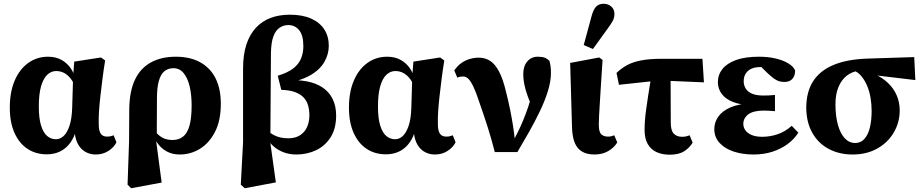

<svg xmlns="http://www.w3.org/2000/svg" viewBox="-20 -805 4895 1019"><path d="M228 14Q170 14 126 -15Q82 -44 57 -99.5Q32 -155 32 -234Q32 -317 58 -377.5Q84 -438 130 -471Q176 -504 235 -504Q276 -504 306.5 -487Q337 -470 356.5 -441Q376 -412 382 -373H398L382 -339Q370 -369 354.5 -388.5Q339 -408 320 -418Q301 -428 278 -428Q251 -428 230 -407.5Q209 -387 197.5 -345.5Q186 -304 186 -240Q186 -177 198 -138.5Q210 -100 230.5 -83Q251 -66 277 -66Q299 -66 317.5 -83Q336 -100 348.5 -136.5Q361 -173 363 -231L368 -397L374 -478L516 -500L538 -484Q530 -435 524 -387.5Q518 -340 513 -296.5Q508 -253 505.5 -215Q503 -177 504 -145Q504 -112 514.5 -96Q525 -80 548 -80Q559 -80 567.5 -82Q576 -84 583 -87L598 -50Q585 -23 555.5 -4Q526 15 488 15Q460 15 436 2.5Q412 -10 396.5 -35.5Q381 -61 377 -98H379Q366 -61 344 -36Q322 -11 293 1.5Q264 14 228 14Z M657 175 665 -54 666 -225Q667 -320 696 -381.5Q725 -443 780.5 -473.5Q836 -504 913 -504Q989 -504 1042.5 -474.5Q1096 -445 1124 -389.5Q1152 -334 1152 -254Q1152 -166 1121.5 -106Q1091 -46 1041.5 -15.5Q992 15 934 15Q894 15 863.5 -2Q833 -19 812 -50.5Q791 -82 779 -123H770L779 -144Q798 -111 817 -93Q836 -75 855 -68.5Q874 -62 896 -62Q928 -62 951 -79.5Q974 -97 985.5 -137.5Q997 -178 997 -246Q997 -302 986.5 -346.5Q976 -391 954.5 -417Q933 -443 901 -443Q872 -443 852.5 -427Q833 -411 823 -375.5Q813 -340 813 -283L812 -73L808 -62L838 164L676 194Z M1258 175 1270 -51V-440Q1270 -515 1287.5 -568.5Q1305 -622 1338 -657.5Q1371 -693 1416.5 -710Q1462 -727 1518 -727Q1585 -727 1631 -706.5Q1677 -686 1701 -649Q1725 -612 1725 -562Q1725 -517 1701 -475.5Q1677 -434 1625 -404.5Q1573 -375 1490 -363L1491 -378Q1556 -383 1607 -373.5Q1658 -364 1693 -340Q1728 -316 1746 -278.5Q1764 -241 1764 -192Q1764 -123 1735 -77Q1706 -31 1658 -8Q1610 15 1553 15Q1492 15 1445 -18Q1398 -51 1368 -128H1359L1368 -146Q1401 -105 1433.5 -88Q1466 -71 1510 -71Q1548 -71 1573 -87.5Q1598 -104 1610 -131.5Q1622 -159 1622 -193Q1622 -223 1614.5 -247.5Q1607 -272 1589.5 -289.5Q1572 -307 1543.5 -317Q1515 -327 1473 -328L1454 -403Q1507 -419 1536 -441.5Q1565 -464 1577.5 -494Q1590 -524 1590 -560Q1590 -617 1568 -644.5Q1546 -672 1510 -672Q1485 -672 1464 -658Q1443 -644 1431 -612Q1419 -580 1418 -525L1415 -88L1411 -74L1444 163L1279 194Z M2028 14Q1970 14 1926 -15Q1882 -44 1857 -99.5Q1832 -155 1832 -234Q1832 -317 1858 -377.5Q1884 -438 1930 -471Q1976 -504 2035 -504Q2076 -504 2106.5 -487Q2137 -470 2156.5 -441Q2176 -412 2182 -373H2198L2182 -339Q2170 -369 2154.5 -388.5Q2139 -408 2120 -418Q2101 -428 2078 -428Q2051 -428 2030 -407.5Q2009 -387 1997.5 -345.5Q1986 -304 1986 -240Q1986 -177 1998 -138.5Q2010 -100 2030.5 -83Q2051 -66 2077 -66Q2099 -66 2117.5 -83Q2136 -100 2148.5 -136.5Q2161 -173 2163 -231L2168 -397L2174 -478L2316 -500L2338 -484Q2330 -435 2324 -387.5Q2318 -340 2313 -296.5Q2308 -253 2305.5 -215Q2303 -177 2304 -145Q2304 -112 2314.5 -96Q2325 -80 2348 -80Q2359 -80 2367.5 -82Q2376 -84 2383 -87L2398 -50Q2385 -23 2355.5 -4Q2326 15 2288 15Q2260 15 2236 2.5Q2212 -10 2196.5 -35.5Q2181 -61 2177 -98H2179Q2166 -61 2144 -36Q2122 -11 2093 1.5Q2064 14 2028 14Z M2606 2Q2588 -69 2567 -134.5Q2546 -200 2523 -265Q2506 -317 2492 -346Q2478 -375 2465.5 -387Q2453 -399 2439 -399Q2429 -399 2421.5 -397.5Q2414 -396 2407 -393L2391 -431Q2407 -455 2428 -470Q2449 -485 2473 -492Q2497 -499 2521 -499Q2554 -499 2580.5 -482.5Q2607 -466 2628.5 -425.5Q2650 -385 2666 -316Q2678 -269 2687 -224.5Q2696 -180 2703 -136Q2710 -92 2714 -45H2699L2714 -76Q2729 -104 2743 -135Q2757 -166 2770 -200.5Q2783 -235 2794.5 -273Q2806 -311 2816 -353L2819 -201Q2796 -253 2782 -291Q2768 -329 2762.5 -358Q2757 -387 2757 -411Q2757 -454 2778.5 -479Q2800 -504 2834 -504Q2857 -504 2870.5 -499Q2884 -494 2896 -482Q2900 -467 2902 -453Q2904 -439 2904 -418Q2904 -374 2888 -322Q2872 -270 2845.5 -215Q2819 -160 2788 -105Q2757 -50 2726 2Z M3135 15Q3096 15 3070 0Q3044 -15 3031 -45.5Q3018 -76 3016 -125L3006 -471L3160 -500L3178 -487Q3173 -411 3169.5 -355.5Q3166 -300 3163.5 -259.5Q3161 -219 3159.5 -191Q3158 -163 3158 -143Q3158 -105 3171 -92.5Q3184 -80 3207 -80Q3217 -80 3225 -82Q3233 -84 3240 -87L3256 -49Q3238 -20 3207 -2.5Q3176 15 3135 15ZM3078 -566 3119 -717Q3129 -755 3144 -770Q3159 -785 3183 -785Q3207 -785 3224 -770.5Q3241 -756 3241 -731Q3241 -711 3232.5 -695Q3224 -679 3207 -656L3127 -545Z M3265 -355 3252 -418Q3277 -442 3306.5 -458.5Q3336 -475 3380.5 -484Q3425 -493 3493 -493H3708L3716 -368L3479 -378ZM3534 16Q3495 16 3465 2.5Q3435 -11 3418 -40Q3401 -69 3401 -115Q3401 -140 3403 -166.5Q3405 -193 3409.5 -225.5Q3414 -258 3420.5 -301Q3427 -344 3437 -403H3539L3540 -154Q3540 -112 3556 -95.5Q3572 -79 3600 -79Q3613 -79 3623 -81.5Q3633 -84 3640 -87L3656 -48Q3640 -21 3611.5 -2.5Q3583 16 3534 16Z M3980 15Q3921 15 3874 -0.5Q3827 -16 3799 -46.5Q3771 -77 3771 -120Q3771 -155 3791.5 -185Q3812 -215 3855.5 -234.5Q3899 -254 3969 -257V-246Q3911 -248 3871 -263.5Q3831 -279 3810.5 -306.5Q3790 -334 3790 -369Q3790 -408 3814 -438.5Q3838 -469 3886.5 -486.5Q3935 -504 4008 -504Q4057 -504 4097 -494.5Q4137 -485 4164 -468.5Q4191 -452 4200 -431Q4200 -403 4185.5 -386.5Q4171 -370 4143 -370Q4128 -370 4114.5 -374Q4101 -378 4085.5 -389.5Q4070 -401 4048 -422L4004 -466L4066 -470L4090 -443Q4070 -449 4050.5 -449Q4031 -449 4014 -449Q3988 -449 3968.5 -440.5Q3949 -432 3938 -415Q3927 -398 3927 -374Q3927 -352 3938 -334.5Q3949 -317 3972 -307.5Q3995 -298 4031 -298Q4047 -298 4059.5 -298.5Q4072 -299 4093 -301V-215Q4070 -217 4057.5 -217.5Q4045 -218 4032 -218Q4005 -218 3985 -213Q3965 -208 3952 -198.5Q3939 -189 3932 -176Q3925 -163 3925 -148Q3925 -129 3936 -113.5Q3947 -98 3969.5 -88.5Q3992 -79 4025 -79Q4066 -79 4105.5 -92Q4145 -105 4182 -137L4217 -101Q4195 -66 4159.5 -40Q4124 -14 4078.5 0.5Q4033 15 3980 15Z M4505 15Q4435 15 4379.5 -14Q4324 -43 4292 -98.5Q4260 -154 4259 -232Q4259 -315 4294 -371.5Q4329 -428 4400.5 -459Q4472 -490 4583 -494L4832 -502L4838 -380L4587 -410L4540 -430Q4501 -425 4473 -402.5Q4445 -380 4429.5 -342Q4414 -304 4414 -252Q4414 -189 4427 -142.5Q4440 -96 4463.5 -71Q4487 -46 4519 -46Q4548 -46 4567.5 -67.5Q4587 -89 4596.5 -127.5Q4606 -166 4606 -216Q4606 -253 4600 -287.5Q4594 -322 4581.5 -351Q4569 -380 4551 -401.5Q4533 -423 4508 -432L4528 -439Q4579 -432 4621 -412.5Q4663 -393 4693 -364.5Q4723 -336 4739 -299Q4755 -262 4755 -219Q4755 -156 4724 -102.5Q4693 -49 4636.5 -17Q4580 15 4505 15Z"/></svg>

Font: Source Serif 4 18pt
Style: Bold
Weight: 700
Designer: Frank Grießhammer
Foundry: Adobe Systems Incorporated
Version: Version 4.004;hotconv 1.0.116;makeotfexe 2.5.65601